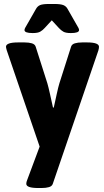

<svg xmlns="http://www.w3.org/2000/svg" viewBox="-20 -738 521 964"><path d="M144 -572Q103 -572 103 -587Q103 -592 106.5 -598.5Q110 -605 116 -615L160 -692Q168 -707 181.5 -712.5Q195 -718 226 -718H254Q285 -718 299 -712Q313 -706 320 -692L364 -615Q370 -605 373.5 -598.5Q377 -592 377 -587Q377 -572 336 -572Q310 -572 298 -579Q286 -586 276 -597L240 -636L204 -597Q194 -586 182 -579Q170 -572 144 -572ZM172 206Q112 206 112 185Q112 176 116 167L179 -2L14 -485Q13 -490 11.5 -494.5Q10 -499 10 -503Q10 -525 71 -525H103Q125 -525 140 -520.5Q155 -516 159 -504L218 -319Q223 -302 231 -266Q239 -230 246 -198H250Q257 -230 265 -266.5Q273 -303 278 -319L337 -504Q341 -516 356 -520.5Q371 -525 393 -525H417Q477 -525 477 -503Q477 -496 474 -485L245 185Q241 197 226 201.5Q211 206 189 206Z"/></svg>

Font: Asap
Style: Bold
Weight: 700
Designer: Pablo Cosgaya
Foundry: Omnibus-Type
Version: Version 3.001; ttfautohint (v1.8.3)